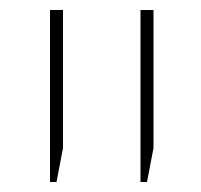

<svg xmlns="http://www.w3.org/2000/svg" viewBox="-20 -604 402 384"><path d="M261 -240V-584H287V-308L274 -240ZM80 -240V-584H106V-308L93 -240Z"/></svg>

Font: Noto Sans Hebrew Thin
Style: Regular
Weight: 250
Designer: Monotype Design Team
Foundry: Monotype Imaging Inc.
Version: Version 2.003